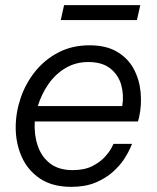

<svg xmlns="http://www.w3.org/2000/svg" viewBox="-20 -716 610 746"><path d="M216 -638 229 -696H525L512 -638ZM257 10Q183 10 135 -22.5Q87 -55 64 -107.5Q41 -160 41 -221Q41 -278 60 -334.5Q79 -391 116 -437.5Q153 -484 206.5 -512Q260 -540 328 -540Q393 -540 435.5 -514.5Q478 -489 500 -447.5Q522 -406 526.5 -356.5Q531 -307 520 -258L516 -244H115Q112 -193 126.5 -150Q141 -107 174.5 -81Q208 -55 262 -55Q308 -55 338.5 -70.5Q369 -86 387.5 -106.5Q406 -127 413.5 -142Q421 -157 421 -157H493Q493 -157 486 -140.5Q479 -124 463 -99Q447 -74 419.5 -49Q392 -24 352 -7Q312 10 257 10ZM127 -304H455Q462 -347 451 -386Q440 -425 408.5 -450Q377 -475 323 -475Q274 -475 234.5 -451.5Q195 -428 168 -389Q141 -350 127 -304Z"/></svg>

Font: Be Vietnam Pro Light
Style: Italic
Weight: 300
Italic angle: -12°
Designer: Lam Bao, Tony Le, Vietanh Nguyen
Foundry: Yellow Type Foundry
Version: Version 1.002; ttfautohint (v1.8.3)